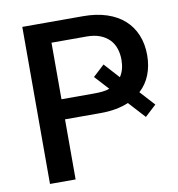

<svg xmlns="http://www.w3.org/2000/svg" viewBox="-80 -784 793 856"><g transform="rotate(-10 316.5 -355.5)"><path d="M482 -295Q428 -272 355.5 -272Q354 -272 352.5 -272H193.5V0H77.5V-711H352.5Q412.5 -711 459.5 -695.5Q506.5 -680 538.5 -651.2Q570.5 -622.5 587.2 -581.8Q604 -541 604 -491Q604 -442.5 588.2 -402.2Q572.5 -362 541 -333.5L601.5 -267L550.5 -220ZM411.5 -372 353.5 -435.5 405 -483 467 -414.5Q487.5 -445 487.5 -490Q487.5 -518.5 479.2 -542.2Q471 -566 454 -583Q437 -600 411.8 -609.5Q386.5 -619 352.5 -619H193.5V-363H341Q361.5 -363 379 -364.8Q396.5 -366.5 411.5 -372Z"/></g></svg>

Font: Roberto Sans Medium
Style: Regular
Weight: 500
Designer: Google (font) & Cristiano Sobral (main changes)
Version: Version 1.000;October 12, 2021;FontCreator 14.0.0.2814 64-bi